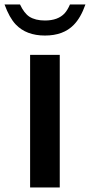

<svg xmlns="http://www.w3.org/2000/svg" viewBox="-48 -809 400 854"><path d="M263.2 -789.1H332Q311 -729.5 279.8 -698.2Q233.9 -650.9 151.9 -650.9Q68.8 -650.9 22 -700.2Q-6.3 -730 -27.8 -789.1H41Q59.1 -750.5 82.5 -734.9Q109.4 -717.8 151.9 -717.8Q210 -717.8 239.7 -750Q252.4 -764.2 263.2 -789.1ZM85.9 24.9V-564.9H217.8V24.9Z"/></svg>

Font: BIZ UDPGothic
Style: Bold
Weight: 700
Designer: TypeBank Co., Ltd.
Foundry: Morisawa Inc.
Version: Version 1.051